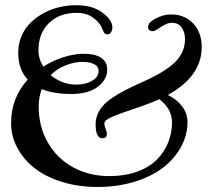

<svg xmlns="http://www.w3.org/2000/svg" viewBox="-20 -724 837 751"><path d="M380.9 -183.1Q354 -183.1 354 -237.3Q354 -263.7 366 -286.1Q377.9 -308.6 398.2 -325.4Q418.5 -342.3 444.6 -357.4Q470.7 -372.6 499.8 -386Q528.8 -399.4 557.9 -412.8Q586.9 -426.3 613 -442.1Q639.2 -458 659.4 -475.8Q679.7 -493.7 691.7 -517.8Q703.6 -542 703.6 -570.3Q703.6 -598.6 690.2 -616.7Q676.8 -634.8 653.3 -634.8Q637.7 -634.8 622.8 -626.5Q607.9 -618.2 596.4 -610.1Q585 -602.1 577.6 -602.1Q559.1 -602.1 559.1 -619.1Q559.1 -636.2 589.4 -651.9Q619.6 -667.5 648.9 -667.5Q703.1 -667.5 736.1 -631.8Q769 -596.2 769 -540Q769 -425.3 636.2 -352.5Q670.4 -336.9 691.9 -308.6Q713.4 -280.3 713.4 -246.6Q713.4 -195.8 688.2 -149.7Q663.1 -103.5 618.2 -68.6Q573.2 -33.7 506.3 -13.2Q439.5 7.3 361.3 7.3Q286.6 7.3 222.7 -12.5Q158.7 -32.2 115.5 -66.2Q72.3 -100.1 47.9 -145.5Q23.4 -190.9 23.4 -241.7Q23.4 -341.3 88.4 -412.6Q51.3 -452.1 51.3 -517.6Q51.3 -552.7 64.2 -583Q77.1 -613.3 99.4 -635Q121.6 -656.7 150.6 -672.6Q179.7 -688.5 212.4 -696Q245.1 -703.6 278.8 -703.6Q341.3 -703.6 380.4 -674.8Q419.4 -646 419.4 -617.2Q419.4 -605 413.8 -597.2Q408.2 -589.4 400.9 -589.4Q395.5 -589.4 391.8 -591.8Q388.2 -594.2 386.7 -596.4Q385.3 -598.6 382.1 -606.4Q378.9 -614.3 377 -618.2Q366.7 -639.6 341.6 -656.7Q316.4 -673.8 280.8 -673.8Q211.9 -673.8 171.1 -633.5Q130.4 -593.3 130.4 -527.3Q130.4 -493.7 149.4 -463.4Q188 -487.8 229.7 -500.7Q271.5 -513.7 304.7 -513.7Q399.4 -513.7 399.4 -450.7Q399.4 -413.6 363 -385Q326.7 -356.4 257.3 -356.4Q190.4 -356.4 143.1 -375.5Q131.3 -341.8 131.3 -307.6Q131.3 -228 167.7 -165.5Q204.1 -103 266.8 -69.1Q329.6 -35.2 407.7 -35.2Q468.3 -35.2 516.1 -52.5Q564 -69.8 593.3 -99.4Q622.6 -128.9 637.7 -166.3Q652.8 -203.6 652.8 -245.1Q652.8 -298.8 603 -335.9Q564.5 -318.4 505.4 -298.8Q446.3 -279.3 417.2 -266.6Q388.2 -253.9 388.2 -240.7Q388.2 -231.9 393.1 -219.7Q397.9 -207.5 397.9 -201.2Q397.9 -183.1 380.9 -183.1ZM303.2 -481.9Q272 -481.9 238 -469Q204.1 -456.1 178.2 -430.2Q222.7 -393.1 277.8 -393.1Q314.9 -393.1 340.3 -408Q365.7 -422.9 365.7 -446.3Q365.7 -464.4 348.1 -473.1Q330.6 -481.9 303.2 -481.9Z"/></svg>

Font: Cooper*
Style: Regular
Weight: 400
Designer: Owen Earl
Foundry: indestructible type*
Version: Version 0.001